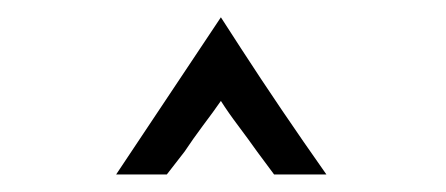

<svg xmlns="http://www.w3.org/2000/svg" viewBox="-20 -688 516 222"><path d="M277.3 -512.7Q267.6 -526.4 255.9 -542Q244.1 -557.6 235.4 -571.3Q226.6 -558.6 214.8 -543Q203.1 -527.3 193.4 -512.7L172.9 -486.3H114.3L235.4 -668L258.8 -631.8Q303.7 -562.5 357.4 -486.3H296.9Z"/></svg>

Font: Josefin Sans CFJ
Style: Regular
Weight: 400
Designer: Santiago Orozco
Foundry: Typemade
Version: Version 2.000